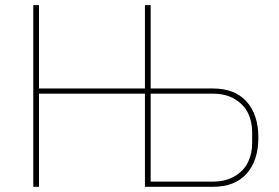

<svg xmlns="http://www.w3.org/2000/svg" viewBox="-20 -718 1073 738"><path d="M107.9 0V-698.2H129.9V-377.9H537.1V-698.2H559.1V-377.9H798.8Q882.8 -377.9 928 -327.4Q973.1 -276.9 973.1 -189Q973.1 -101.1 928 -50.5Q882.8 0 798.8 0H537.1V-357.9H129.9V0ZM559.1 -20H798.8Q848.1 -20 883.1 -41.3Q918 -62.5 933.6 -95.2Q949.2 -127.9 949.2 -168V-210Q949.2 -250 933.6 -282.7Q918 -315.4 883.1 -336.7Q848.1 -357.9 798.8 -357.9H559.1Z"/></svg>

Font: Anuphan Thin
Style: Regular
Weight: 250
Designer: Mike Abbink, Paul van der Laan, Pieter van Rosmalen, Mint Tantisuwanna
Foundry: Bold Monday; Cadson Demak
Version: Version 3.002;hotconv 1.0.109;makeotfexe 2.5.65596